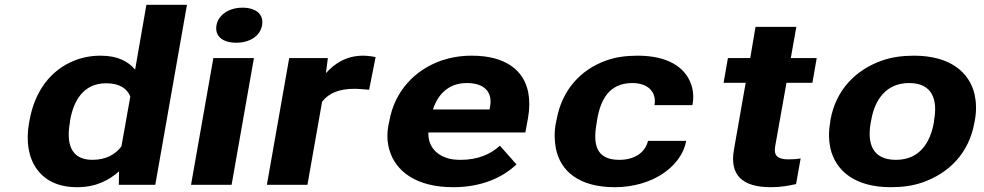

<svg xmlns="http://www.w3.org/2000/svg" viewBox="-20 -770 4098 800"><path d="M476 -56 475 0H627L759 -750H590L543 -480C514 -514 471 -538 399 -538C360 -538 324 -531 291 -518C189 -478 124 -387 103 -268L101 -258C87 -179 100 -112 133 -66C164 -23 216 10 301 10C379 10 433 -18 476 -56ZM523 -368 486 -160C461 -127 422 -104 365 -104C271 -104 257 -178 271 -258L272 -268C286 -348 326 -423 422 -423C479 -423 509 -401 523 -368Z M945 0 1038 -528H869L776 0ZM964 -592C1020 -592 1064 -619 1072 -665C1080 -711 1046 -738 990 -738C935 -738 890 -709 882 -665C874 -619 908 -592 964 -592Z M1493 -538C1423 -538 1373 -505 1338 -465L1346 -528H1185L1092 0H1261L1322 -346C1350 -382 1392 -400 1458 -400C1477 -400 1501 -397 1518 -396L1545 -532C1533 -535 1509 -538 1493 -538Z M2132 -85 2063 -163C2024 -127 1970 -104 1900 -104C1878 -104 1858 -106 1841 -112C1793 -128 1763 -165 1765 -218H2169L2180 -278C2187 -317 2187 -353 2181 -385C2163 -476 2088 -538 1946 -538C1900 -538 1859 -531 1820 -518C1708 -479 1624 -390 1602 -265L1598 -246C1592 -211 1593 -178 1602 -147C1628 -55 1716 10 1868 10C1985 10 2073 -29 2132 -85ZM2022 -326 2020 -314H1784C1803 -373 1846 -424 1925 -424C1998 -424 2033 -387 2022 -326Z M2466 -257 2468 -271C2482 -353 2517 -424 2615 -424C2680 -424 2717 -386 2707 -332H2865C2871 -363 2869 -392 2860 -418C2835 -491 2761 -538 2637 -538C2588 -538 2545 -532 2506 -518C2397 -479 2321 -393 2299 -271L2296 -257C2289 -220 2290 -184 2296 -152C2315 -57 2392 10 2542 10C2620 10 2689 -12 2738 -44C2785 -74 2828 -122 2839 -183H2680C2668 -133 2623 -104 2560 -104C2460 -104 2451 -174 2466 -257Z M3192 10C3233 10 3265 4 3297 -3L3316 -110C3301 -107 3284 -106 3265 -106C3219 -106 3203 -122 3210 -161L3257 -425H3365L3383 -528H3275L3298 -658H3128L3106 -528H3013L2995 -425H3087L3038 -146C3020 -43 3070 10 3192 10Z M3440 -269 3439 -259C3432 -220 3433 -185 3440 -152C3462 -58 3542 10 3692 10C3740 10 3784 4 3824 -10C3936 -49 4018 -134 4040 -259L4042 -269C4049 -308 4048 -343 4041 -376C4019 -470 3938 -538 3788 -538C3740 -538 3696 -532 3656 -518C3544 -479 3462 -394 3440 -269ZM3872 -269 3871 -259C3856 -176 3812 -104 3713 -104C3613 -104 3593 -175 3608 -259L3610 -269C3624 -351 3670 -424 3768 -424C3867 -424 3887 -352 3872 -269Z"/></svg>

Font: Asimov
Style: XWidIt
Weight: 500
Designer: Google
Version: Version 2.000980; 2014